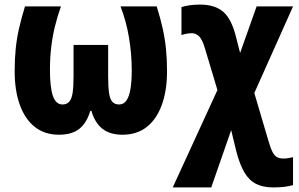

<svg xmlns="http://www.w3.org/2000/svg" viewBox="-20 -578 1306 838"><path d="M664 -550Q680 -499 690 -454Q700 -409 704.5 -364Q709 -319 709 -267Q709 -182 686 -119.5Q663 -57 620 -23.5Q577 10 514 10Q460 10 427 -16Q394 -42 379 -94H374Q359 -42 326.5 -16Q294 10 237 10Q175 10 132 -24Q89 -58 66.5 -120.5Q44 -183 44 -267Q44 -320 48.5 -364.5Q53 -409 63 -453.5Q73 -498 89 -550H246Q231 -508 220 -463.5Q209 -419 203.5 -371.5Q198 -324 198 -274Q198 -196 211 -159Q224 -122 253 -122Q271 -122 282 -134Q293 -146 297 -173Q301 -200 301 -246V-382H452V-246Q452 -199 456 -172Q460 -145 470.5 -133.5Q481 -122 500 -122Q520 -122 532 -139.5Q544 -157 549.5 -190Q555 -223 555 -271Q555 -342 543 -414Q531 -486 506 -550Z M852 -558Q919 -558 955.5 -525.5Q992 -493 1011 -413L1028 -347L1100 -550H1259L1090 -172L1152 38Q1161 69 1169.5 85.5Q1178 102 1189.5 108Q1201 114 1217 114Q1227 114 1236.5 112.5Q1246 111 1259 108V230Q1240 235 1220.5 237.5Q1201 240 1172 240Q1129 240 1098.5 225Q1068 210 1047 175Q1026 140 1011 81L989 -10L902 240H734L929 -185L875 -365Q863 -406 849 -419.5Q835 -433 817 -433Q807 -433 795.5 -431Q784 -429 772 -425V-547Q787 -552 808 -555Q829 -558 852 -558Z"/></svg>

Font: Noto Sans Display Condensed ExtraBold
Style: Regular
Weight: 800
Width: 3
Designer: Monotype Design Team
Foundry: Monotype Imaging Inc.
Version: Version 2.003